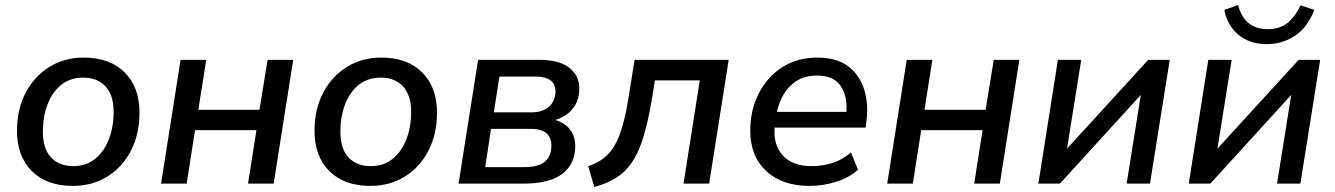

<svg xmlns="http://www.w3.org/2000/svg" viewBox="-20 -724 5262 757"><path d="M267 9Q164 9 105.5 -49.5Q47 -108 47 -208Q47 -293 81 -358Q115 -423 174.5 -460Q234 -497 310 -497Q413 -497 471.5 -438.5Q530 -380 530 -280Q530 -195 496 -129.5Q462 -64 402.5 -27.5Q343 9 267 9ZM269 -69Q320 -69 355.5 -98Q391 -127 409.5 -175.5Q428 -224 428 -283Q428 -349 396 -383.5Q364 -418 308 -418Q257 -418 221.5 -389.5Q186 -361 167.5 -312.5Q149 -264 149 -204Q149 -138 181 -103.5Q213 -69 269 -69Z M615 0 692 -488H793L762 -291H1003L1035 -488H1136L1059 0H958L991 -211H749L716 0Z M1440 9Q1337 9 1278.5 -49.5Q1220 -108 1220 -208Q1220 -293 1254 -358Q1288 -423 1347.5 -460Q1407 -497 1483 -497Q1586 -497 1644.5 -438.5Q1703 -380 1703 -280Q1703 -195 1669 -129.5Q1635 -64 1575.5 -27.5Q1516 9 1440 9ZM1442 -69Q1493 -69 1528.5 -98Q1564 -127 1582.5 -175.5Q1601 -224 1601 -283Q1601 -349 1569 -383.5Q1537 -418 1481 -418Q1430 -418 1394.5 -389.5Q1359 -361 1340.5 -312.5Q1322 -264 1322 -204Q1322 -138 1354 -103.5Q1386 -69 1442 -69Z M1788 0 1865 -488H2105Q2186 -488 2225 -456.5Q2264 -425 2264 -376Q2264 -328 2238.5 -296Q2213 -264 2169 -251Q2205 -241 2226.5 -214.5Q2248 -188 2248 -148Q2248 -78 2197.5 -39Q2147 0 2044 0ZM1927 -281H2075Q2118 -281 2144 -303Q2170 -325 2170 -365Q2170 -393 2150 -407.5Q2130 -422 2094 -422H1949ZM1893 -65H2045Q2102 -65 2128 -86.5Q2154 -108 2154 -150Q2154 -216 2071 -216H1916Z M2323 13 2299 -69Q2346 -84 2376.5 -115Q2407 -146 2426.5 -202.5Q2446 -259 2460 -351L2482 -488H2853L2776 0H2675L2739 -407H2562L2552 -344Q2533 -226 2506.5 -154Q2480 -82 2436.5 -43.5Q2393 -5 2323 13Z M3172 9Q3064 9 3001 -49.5Q2938 -108 2938 -209Q2938 -289 2971 -354.5Q3004 -420 3063.5 -458.5Q3123 -497 3202 -497Q3280 -497 3325.5 -461.5Q3371 -426 3388 -368.5Q3405 -311 3396 -245L3393 -221H3034Q3029 -151 3067.5 -110Q3106 -69 3179 -69Q3224 -69 3263.5 -82Q3303 -95 3335 -123L3363 -55Q3329 -24 3277.5 -7.5Q3226 9 3172 9ZM3201 -426Q3154 -426 3121.5 -405.5Q3089 -385 3070 -352.5Q3051 -320 3043 -283H3317Q3322 -343 3295 -384.5Q3268 -426 3201 -426Z M3478 0 3555 -488H3656L3625 -291H3866L3898 -488H3999L3922 0H3821L3854 -211H3612L3579 0Z M4074 0 4151 -488H4243L4187 -138L4507 -488H4592L4514 0H4422L4478 -350L4159 0Z M4667 0 4744 -488H4836L4780 -138L5100 -488H5185L5107 0H5015L5071 -350L4752 0ZM4974 -550Q4909 -550 4864.5 -585.5Q4820 -621 4807 -685L4861 -704Q4875 -655 4904 -632Q4933 -609 4978 -609Q5023 -609 5053 -631Q5083 -653 5108 -703L5162 -685Q5134 -614 5084.5 -582Q5035 -550 4974 -550Z"/></svg>

Font: Nunito Sans SemiBold
Style: Italic
Weight: 600
Italic angle: -9°
Designer: Vernon Adams
Foundry: Vernon Adams
Version: Version 3.006; ttfautohint (v1.8.3)